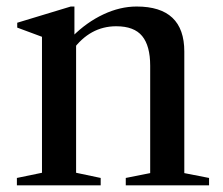

<svg xmlns="http://www.w3.org/2000/svg" viewBox="-20 -554 666 574"><path d="M356 0V-22L429 -36.5V-357.5Q429 -417 405 -446.2Q381 -475.5 327.5 -475.5Q249 -475.5 197 -404V-445.5Q239 -487.5 289 -511Q339 -534.5 388.5 -534.5Q531 -534.5 531 -400V-36.5L605 -22V0ZM30.5 0V-22L105.5 -37.5V-444L31.5 -471.5V-486L191.5 -534.5H202.5V-446L207.5 -441V-37.5L281 -22V0Z"/></svg>

Font: Libre Caslon Text
Style: Regular
Weight: 400
Designer: Pablo Impallari, Rodrigo Fuenzalida, Katja Schimmel
Foundry: Pablo Impallari, Rodrigo Fuenzalida
Version: Version 2.000